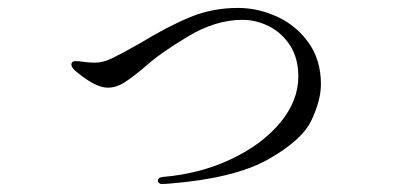

<svg xmlns="http://www.w3.org/2000/svg" viewBox="-20 -444 1040 484"><path d="M378 12Q378 3 391 2Q485 -6 563 -43Q641 -80 686.5 -135Q732 -190 732 -251Q732 -297 711.5 -329Q691 -361 658.5 -377.5Q626 -394 591 -394Q524 -394 454.5 -352.5Q385 -311 347 -277Q319 -253 296.5 -238Q274 -223 252 -223Q221 -223 174 -262Q160 -273 160 -281Q160 -290 171 -290Q177 -290 191.5 -288Q206 -286 219 -286Q240 -286 263.5 -297.5Q287 -309 333 -335Q402 -377 458.5 -400.5Q515 -424 580 -424Q631 -424 679.5 -401.5Q728 -379 758.5 -335.5Q789 -292 789 -232Q789 -191 765 -140.5Q741 -90 655.5 -42Q570 6 405 19L388 20Q384 20 381 17.5Q378 15 378 12Z"/></svg>

Font: Shippori Mincho
Style: Regular
Weight: 400
Designer: FONTDASU
Foundry: FONTDASU / Google Inc. / but / Adobe
Version: Version 3.110; ttfautohint (v1.8.3)